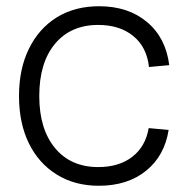

<svg xmlns="http://www.w3.org/2000/svg" viewBox="-20 -587 597 616"><path d="M297 9Q220 9 162 -27Q104 -63 72.5 -127.5Q41 -192 41 -279Q41 -366 73 -431Q105 -496 162.5 -531.5Q220 -567 298 -567Q391 -567 451.5 -516.5Q512 -466 523 -378L458 -372Q451 -436 407.5 -471.5Q364 -507 295 -507Q207 -507 156.5 -446.5Q106 -386 106 -279Q106 -173 156.5 -112Q207 -51 295 -51Q362 -51 404.5 -84Q447 -117 457 -176L521 -170Q508 -87 448.5 -39Q389 9 297 9Z"/></svg>

Font: BDO Grotesk Light
Style: Regular
Weight: 300
Designer: Deni Anggara
Foundry: Lokal Container
Version: Version 2.000